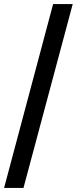

<svg xmlns="http://www.w3.org/2000/svg" viewBox="-30 -820 376 940"><path d="M230 -800H326L85 100H-10Z"/></svg>

Font: AF Albert Sans Medium
Style: Regular
Weight: 500
Designer: Andreas Rasmussen
Foundry: a.Foundry
Version: Version 1.300;Glyphs 3.2 (3231)